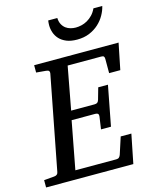

<svg xmlns="http://www.w3.org/2000/svg" viewBox="-145 -976 854 1063"><g transform="rotate(-15 282.5 -445.0)"><path d="M549.8 -521H485.8V-602.1Q485.8 -612.8 481.9 -616.9Q478 -621.1 466.8 -621.1H274.9L229 -375H362.8Q373.5 -375 379.2 -379.2Q384.8 -383.3 388.2 -394L407.2 -460.9H462.9L418.9 -231.9H361.8L372.1 -303.2Q375 -323.2 353 -323.2H217.8L166 -49.8H400.9Q411.6 -49.8 417.2 -55.4Q422.9 -61 425.8 -69.8L457 -166H518.1L484.9 0H-15.1V-42L43 -46.9Q64 -48.3 66.9 -65.9L170.9 -604Q172.4 -612.3 168.5 -617.7Q164.6 -623 151.9 -624L96.2 -628.9V-670.9H580.1ZM545.4 -890.1Q539.6 -864.7 525.1 -839.1Q510.7 -813.5 488 -792.7Q465.3 -772 434.3 -759Q403.3 -746.1 363.8 -746.1Q328.1 -746.1 303.2 -756.3Q278.3 -766.6 262.9 -783.2Q247.6 -799.8 240.5 -820.8Q233.4 -841.8 233.4 -863.3Q233.4 -869.1 233.9 -876Q234.4 -882.8 235.4 -890.1H287.6Q288.6 -868.2 296.6 -853.3Q304.7 -838.4 316.9 -829.3Q329.1 -820.3 344 -816.4Q358.9 -812.5 373.5 -812.5Q388.7 -812.5 406 -816.4Q423.3 -820.3 439.7 -829.6Q456.1 -838.9 470.5 -853.8Q484.9 -868.7 494.6 -890.1Z"/></g></svg>

Font: Charis SIL APac
Style: Italic
Weight: 400
Italic angle: -11°
Foundry: SIL International
Version: Version 5.000